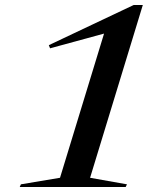

<svg xmlns="http://www.w3.org/2000/svg" viewBox="-20 -743 660 763"><path d="M218.5 -36.5 393.5 -609.5 179 -551 174 -563.5 511 -723H547.5L338 -36.5L484.5 -10.5L479.5 0H58.5L63 -10.5Z"/></svg>

Font: Newsreader 72pt Medium
Style: Italic
Weight: 500
Italic angle: -17°
Designer: Hugues Gentile
Foundry: Production Type
Version: Version 1.003; ttfautohint (v1.8.3)